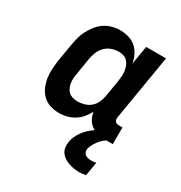

<svg xmlns="http://www.w3.org/2000/svg" viewBox="-175 -655 950 1005"><g transform="rotate(30 300.0 -152.5)"><path d="M202 8Q173 8 147 0Q121 -8 102 -26Q83 -44 72 -69Q61 -94 57 -121Q53 -148 55 -176.5Q57 -205 61 -233L78 -333Q82 -356 88 -379.5Q94 -403 105.5 -425Q117 -447 133 -467Q149 -487 169.5 -501Q190 -515 214 -521.5Q238 -528 261 -528Q289 -528 314.5 -520.5Q340 -513 358.5 -496.5Q377 -480 388.5 -457Q400 -434 404 -408L423 -520H543L477 -125Q476 -118 477 -112Q478 -106 482 -101.5Q486 -97 492 -95Q498 -93 504 -93H526V8H487Q463 8 440 3.5Q417 -1 398 -13.5Q379 -26 368 -46Q357 -66 354 -89Q343 -68 327.5 -49Q312 -30 291 -17Q270 -4 247 2Q224 8 202 8ZM253 -93Q273 -93 293 -98.5Q313 -104 329.5 -117.5Q346 -131 355.5 -150.5Q365 -170 368 -189L385 -289Q387 -305 388.5 -321Q390 -337 388 -352Q386 -367 381 -381Q376 -395 366.5 -406Q357 -417 342.5 -422Q328 -427 312 -427Q291 -427 269.5 -419.5Q248 -412 231.5 -395.5Q215 -379 207 -358.5Q199 -338 195 -317L179 -217Q176 -202 175 -187Q174 -172 176.5 -158Q179 -144 184.5 -131.5Q190 -119 200 -110Q210 -101 224 -97Q238 -93 253 -93ZM447 223Q430 223 414 220.5Q398 218 382 212.5Q366 207 353 198Q340 189 331 176.5Q322 164 319.5 147.5Q317 131 320 114Q325 83 344 54.5Q363 26 389.5 5Q416 -16 447 -28.5Q478 -41 509 -44L502 0Q487 7 474 17.5Q461 28 451 41Q441 54 433 68.5Q425 83 422 98Q421 108 424.5 116.5Q428 125 435 130Q442 135 451.5 137Q461 139 471 139Q478 139 485.5 138Q493 137 500 135L486 219Q476 221 466.5 222Q457 223 447 223Z"/></g></svg>

Font: Iosevka HT Extended
Style: Bold Italic
Weight: 700
Width: 7
Italic angle: -9°
Monospace: yes
Designer: Belleve Invis
Foundry: Belleve Invis
Version: Version 32.3.0; ttfautohint (v1.8.4)